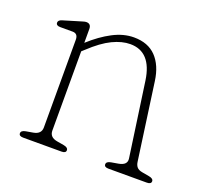

<svg xmlns="http://www.w3.org/2000/svg" viewBox="-87 -557 705 659"><g transform="rotate(20 265.0 -227.0)"><path d="M143.5 -428V-377.5Q182.5 -413 221.2 -433.2Q260 -453.5 298 -453.5Q349.5 -453.5 379 -422.8Q408.5 -392 416 -337L455 -57Q456.5 -45 462.5 -37.8Q468.5 -30.5 482.5 -28L508 -23.5Q525 -20.5 525 -10.5Q525 0 509 0H369Q353.5 0 353.5 -10.5Q353.5 -20.5 370 -23.5L396 -28Q427 -33.5 423.5 -57L385 -328Q370.5 -427.5 294 -427.5Q264 -427.5 229.5 -411Q195 -394.5 153.5 -355.5L143.5 -346.5V-57Q143.5 -33 171 -28L197 -23.5Q213.5 -20.5 213.5 -10.5Q213.5 0 198 0H57.5Q42 0 42 -10.5Q42 -20.5 58.5 -23.5L84.5 -28Q112.5 -33 112.5 -57V-377.5Q112.5 -400 92.5 -400H47.5Q32 -400 32 -411Q32 -420.5 47 -424.5L98.5 -440Q107.5 -442.5 114.5 -444.8Q121.5 -447 126 -447Q143.5 -447 143.5 -428Z"/></g></svg>

Font: Fraunces 72pt SuperSoft Thin
Style: Regular
Weight: 100
Version: Version 1.000;[b76b70a41]